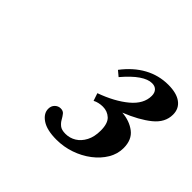

<svg xmlns="http://www.w3.org/2000/svg" viewBox="-124 -1084 841 841"><g transform="rotate(45 296.5 -663.5)"><path d="M309 -405.5Q250 -405.5 219 -426.2Q188 -447 188 -476Q188 -493.5 199.2 -504.8Q210.5 -516 226 -516Q241 -516 248.8 -506.2Q256.5 -496.5 263.5 -483.8Q270.5 -471 282.8 -461.2Q295 -451.5 319 -451.5Q345.5 -451.5 368 -465.2Q390.5 -479 404.5 -505.8Q418.5 -532.5 418.5 -571Q418.5 -615.5 398.8 -633.8Q379 -652 351 -652Q338.5 -652 326.2 -649.2Q314 -646.5 304 -641L292 -676.5Q371 -705 420 -746Q469 -787 469 -836.5Q469 -855.5 459 -866.2Q449 -877 430.5 -877Q406 -877 375.5 -856.2Q345 -835.5 308 -792L283.5 -812.5Q324.5 -866.5 375.8 -894.5Q427 -922.5 486 -922.5Q537.5 -922.5 565.2 -902Q593 -881.5 593 -844.5Q593 -795.5 548.2 -759.2Q503.5 -723 429.5 -693.5Q477 -690 510.2 -664.8Q543.5 -639.5 543.5 -587.5Q543.5 -551 524 -518.2Q504.5 -485.5 471.2 -460Q438 -434.5 396 -420Q354 -405.5 309 -405.5Z"/></g></svg>

Font: Libre Caslon Text
Style: Italic
Weight: 400
Italic angle: -22.583°
Designer: Pablo Impallari, Rodrigo Fuenzalida, Katja Schimmel
Foundry: Pablo Impallari, Rodrigo Fuenzalida
Version: Version 2.000